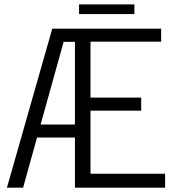

<svg xmlns="http://www.w3.org/2000/svg" viewBox="-20 -873 821 893"><path d="M347.7 -807.6V-852.5H605V-807.6ZM12.2 0 223.1 -739.7H729.5V-679.2H400.9V-418.9H636.7V-358.4H400.9V-64.9H748V0H328.6V-233.4H152.3L87.4 0ZM168.9 -293.9H328.6V-678.2H275.9Z"/></svg>

Font: News Cycle
Style: Regular
Weight: 500
Version: Version 0.5.2